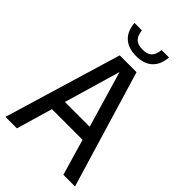

<svg xmlns="http://www.w3.org/2000/svg" viewBox="-272 -1040 1143 1143"><g transform="rotate(45 299.0 -469.0)"><path d="M6.5 0 228.5 -740H370L592 0H494L427.5 -228H169.5L103 0ZM194 -313H402.5L298 -669ZM300 -805.5Q235.5 -805.5 197.5 -839.2Q159.5 -873 154 -938.5H216.5Q221.5 -896 241.5 -878Q261.5 -860 300 -860Q339 -860 358.5 -878Q378 -896 382.5 -938.5H445Q439.5 -872.5 402.2 -839Q365 -805.5 300 -805.5Z"/></g></svg>

Font: Encode Sans Cnd Md
Style: Regular
Weight: 500
Width: 3
Designer: Multiple Designers
Foundry: Impallari Type
Version: Version 3.002; ttfautohint (v1.8.3) -l 8 -r 50 -G 200 -x 14 